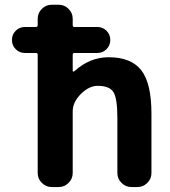

<svg xmlns="http://www.w3.org/2000/svg" viewBox="-20 -793 704 793"><path d="M83 -574.2Q60.5 -574.2 44.9 -589.8Q29.3 -605.5 29.3 -627.9Q29.3 -650.4 44.9 -666Q60.5 -681.6 83 -681.6H128.9Q135.7 -681.6 135.7 -689.5V-715.8Q135.7 -739.3 152.8 -756.3Q169.9 -773.4 193.4 -773.4H222.7Q246.1 -773.4 263.2 -756.3Q280.3 -739.3 280.3 -715.8V-689.5Q280.3 -681.6 287.1 -681.6H381.8Q404.3 -681.6 419.9 -666Q435.5 -650.4 435.5 -627.9Q435.5 -605.5 419.9 -589.8Q404.3 -574.2 381.8 -574.2H287.1Q280.3 -574.2 280.3 -566.4V-500Q280.3 -498 282.2 -497.6Q284.2 -497.1 286.1 -498Q350.6 -556.6 428.7 -556.6Q521.5 -556.6 563.5 -502.9Q605.5 -449.2 605.5 -323.2V-78.1Q605.5 -54.7 588.4 -37.6Q571.3 -20.5 547.9 -20.5H522.5Q499 -20.5 481.9 -37.6Q464.8 -54.7 464.8 -78.1V-303.7Q464.8 -387.7 448.2 -413.1Q431.6 -438.5 383.8 -438.5Q347.7 -438.5 314 -404.8Q280.3 -371.1 280.3 -333V-78.1Q280.3 -54.7 263.2 -37.6Q246.1 -20.5 222.7 -20.5H193.4Q169.9 -20.5 152.8 -37.6Q135.7 -54.7 135.7 -78.1V-566.4Q135.7 -574.2 128.9 -574.2Z"/></svg>

Font: Gen Jyuu Gothic Bold
Style: Bold
Weight: 700
Designer: [Source Han Sans]
Ryoko NISHIZUKA  (kana & ideographs); Paul D. Hunt (Latin, Greek & Cyrillic); Wenlong ZHANG  (bopomofo
Version: Version 1.002.20150607